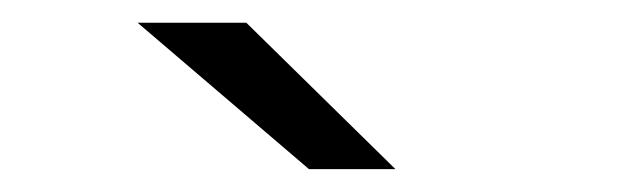

<svg xmlns="http://www.w3.org/2000/svg" viewBox="-20 -687 565 169"><path d="M101.1 -667H196.8L328.1 -538.1H252Z"/></svg>

Font: CMU Bright
Style: SemiBold
Weight: 600
Version: Version 0.7.0